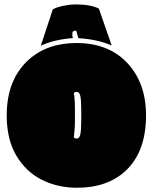

<svg xmlns="http://www.w3.org/2000/svg" viewBox="-20 -842 698 877"><path d="M331.5 15.6Q471.7 15.6 555.2 -63Q647 -149.9 647 -314.9Q647 -463.4 561.3 -554.4Q475.6 -645.5 328.6 -645.5Q193.4 -645.5 107.4 -565.9Q10.7 -475.6 10.7 -314.9Q10.7 -204.1 55.2 -130.1Q99.6 -56.2 172.1 -20.3Q244.6 15.6 331.5 15.6ZM313 -668Q310.1 -676.8 310.1 -685.8Q310.1 -694.8 314 -698.5Q317.9 -702.1 328.1 -702.1L337.9 -667.5Q422.4 -663.1 490.2 -634.3L431.6 -802.7Q394.5 -821.8 325.7 -821.8Q299.8 -821.8 269.8 -815.7Q239.7 -809.6 221.2 -799.3L166.5 -633.3Q227.1 -661.6 313 -668ZM351.1 -336.9V-294.4Q351.1 -245.6 346.7 -227.3Q342.3 -209 330.6 -209Q323.2 -209 317.4 -213.9L318.4 -225.6Q319.3 -236.3 320.8 -251.5Q322.3 -266.6 322.3 -299.8V-331.5Q322.3 -379.4 320.3 -394Q318.4 -408.7 317.4 -417.5Q323.2 -422.4 330.6 -422.4Q342.3 -422.4 346.7 -404.1Q351.1 -385.7 351.1 -336.9Z"/></svg>

Font: Friends & Family
Style: Regular
Weight: 400
Designer: Sarang Kulkarni, Maithili Shingre, Noopur Datye
Foundry: Ek Type
Version: Version 1.000;hotconv 1.0.117;makeotfexe 2.5.65602